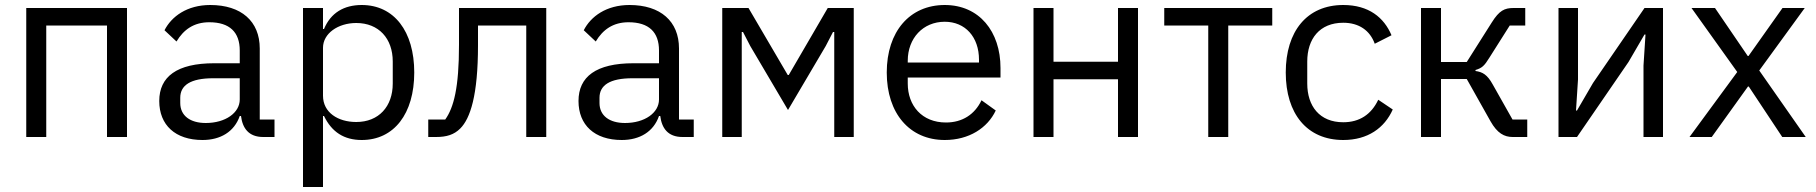

<svg xmlns="http://www.w3.org/2000/svg" viewBox="-20 -548 7264 768"><path d="M85 0H165V-446H408V0H488V-516H85Z M1078 0V-70H1019V-354C1019 -463 945 -528 821 -528C728 -528 666 -482 638 -427L686 -382C714 -429 755 -459 817 -459C899 -459 939 -419 939 -346V-295H837C687 -295 617 -241 617 -144C617 -48 681 12 790 12C862 12 917 -21 939 -84H944C950 -36 974 0 1033 0ZM803 -56C741 -56 701 -85 701 -136V-157C701 -207 742 -235 833 -235H939V-150C939 -97 882 -56 803 -56Z M1192 200H1272V-84H1276C1307 -20 1356 12 1427 12C1556 12 1637 -93 1637 -258C1637 -423 1556 -528 1427 -528C1356 -528 1303 -497 1276 -432H1272V-516H1192ZM1405 -60C1332 -60 1272 -98 1272 -165V-357C1272 -414 1332 -456 1405 -456C1495 -456 1551 -394 1551 -302V-214C1551 -122 1495 -60 1405 -60Z M1693 0H1724C1766 0 1796 -9 1821 -34C1861 -74 1892 -166 1892 -367V-446H2085V0H2165V-516H1816V-369C1816 -197 1795 -118 1761 -70H1693Z M2755 0V-70H2696V-354C2696 -463 2622 -528 2498 -528C2405 -528 2343 -482 2315 -427L2363 -382C2391 -429 2432 -459 2494 -459C2576 -459 2616 -419 2616 -346V-295H2514C2364 -295 2294 -241 2294 -144C2294 -48 2358 12 2467 12C2539 12 2594 -21 2616 -84H2621C2627 -36 2651 0 2710 0ZM2480 -56C2418 -56 2378 -85 2378 -136V-157C2378 -207 2419 -235 2510 -235H2616V-150C2616 -97 2559 -56 2480 -56Z M2869 0H2947V-420H2952L2981 -364L3132 -108L3283 -364L3312 -420H3317V0H3395V-516H3291L3135 -248H3131L2974 -516H2869Z M3759 12C3856 12 3930 -36 3963 -106L3906 -147C3879 -90 3829 -58 3764 -58C3668 -58 3611 -125 3611 -214V-238H3982V-276C3982 -422 3897 -528 3759 -528C3619 -528 3527 -422 3527 -258C3527 -94 3619 12 3759 12ZM3759 -461C3841 -461 3896 -400 3896 -309V-298H3611V-305C3611 -395 3672 -461 3759 -461Z M4114 0H4194V-231H4452V0H4532V-516H4452V-301H4194V-516H4114Z M4813 0H4893V-446H5069V-516H4637V-446H4813Z M5353 12C5451 12 5518 -36 5551 -110L5493 -149C5465 -90 5418 -59 5353 -59C5258 -59 5209 -124 5209 -214V-302C5209 -392 5258 -457 5353 -457C5416 -457 5460 -426 5479 -373L5546 -407C5516 -478 5455 -528 5353 -528C5208 -528 5123 -423 5123 -258C5123 -93 5208 12 5353 12Z M5664 0H5744V-232H5847L5942 -63C5969 -15 5997 0 6031 0H6089V-70H6030L5951 -210C5929 -250 5910 -260 5882 -264V-268C5908 -276 5917 -284 5938 -318L6019 -446H6081V-516H6034C5998 -516 5977 -506 5947 -458L5847 -300H5744V-516H5664Z M6214 0H6288L6494 -300L6558 -410H6562L6554 -286V0H6632V-516H6558L6352 -216L6288 -106H6284L6292 -230V-516H6214Z M6738 0H6827L6972 -202H6975L7109 0H7203L7017 -266L7199 -516H7110L6974 -324H6971L6840 -516H6746L6929 -260Z"/></svg>

Font: LVC Sans
Style: Regular
Weight: 400
Designer: Mike Abbink, Paul van der Laan, Pieter van Rosmalen
Foundry: Bold Monday
Version: Version 3.0